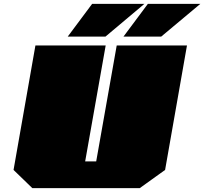

<svg xmlns="http://www.w3.org/2000/svg" viewBox="-20 -972 1055 992"><path d="M330 -783 456 -952H726L525 -783ZM618 -783 744 -952H1015L813 -783ZM147 0 50 -94 163 -737H526L420 -138H477L583 -737H946L833 -94L702 0Z"/></svg>

Font: Tomorrow Black
Style: Italic
Weight: 900
Italic angle: -10°
Designer: Tony de Marco, Monica Rizzolli
Foundry: Just in Type
Version: Version 2.002